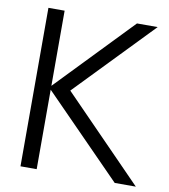

<svg xmlns="http://www.w3.org/2000/svg" viewBox="-81 -789 756 859"><g transform="rotate(10 297.0 -360.0)"><path d="M134.8 -369.7 497.7 0H593.7L230.3 -372.3L566 -720H472ZM69.7 0H143.3V-720H69.7Z"/></g></svg>

Font: Vela Sans GX ExtLt
Style: Regular
Weight: 200
Designer: Principal design: Mikhail Sharanda - project Manrope.
Design modification: Ravid Balaliev
Foundry: Mikhail Sharanda
Version: Version 1.001